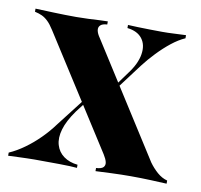

<svg xmlns="http://www.w3.org/2000/svg" viewBox="-58 -477 561 536"><g transform="rotate(10 222.5 -209.0)"><path d="M245.2 0V-8.9Q260.5 -9.7 265.7 -15.3Q271 -21 269 -29.8Q266.9 -38.7 259.7 -50L57.3 -366.9Q47.6 -382.3 39.1 -390.3Q30.6 -398.4 21.8 -402.4Q12.9 -406.5 1.6 -408.9V-417.7Q22.6 -416.9 54.8 -415.7Q87.1 -414.5 117.7 -414.5Q134.7 -414.5 151.6 -415.3Q168.5 -416.1 183.1 -416.9Q197.6 -417.7 206.5 -417.7V-408.9Q192.7 -408.1 187.1 -402.4Q181.5 -396.8 183.1 -387.9Q184.7 -379 192.7 -367.7L394.4 -50.8Q404.8 -36.3 418.1 -24.6Q431.5 -12.9 446.8 -8.9V0Q430.6 -0.8 402.4 -2Q374.2 -3.2 345.2 -3.2Q317.7 -3.2 289.5 -2Q261.3 -0.8 245.2 0ZM-2.4 0V-8.9Q19.4 -18.5 40.7 -33.9Q62.1 -49.2 81.9 -69Q101.6 -88.7 116.9 -109.7L183.1 -195.2L188.7 -188.7L162.1 -154Q140.3 -123.4 133.1 -98.4Q125.8 -73.4 131.5 -54Q137.1 -34.7 153.2 -23Q169.4 -11.3 192.7 -8.9V0Q176.6 -1.6 141.9 -2Q107.3 -2.4 71.8 -2.4Q60.5 -2.4 49.6 -2Q38.7 -1.6 26.6 -1.2Q14.5 -0.8 -2.4 0ZM254.8 -226.6 249.2 -233.1 287.9 -286.3Q310.5 -316.1 314.9 -343.1Q319.4 -370.2 306 -387.9Q292.7 -405.6 263.7 -408.9V-417.7Q276.6 -416.9 292.3 -416.5Q308.1 -416.1 325.8 -415.7Q343.5 -415.3 361.3 -415.3Q377.4 -415.3 392.3 -416.1Q407.3 -416.9 428.2 -417.7V-408.9Q409.7 -400.8 390.3 -385.5Q371 -370.2 352.4 -350.8Q333.9 -331.5 318.5 -311.3Z"/></g></svg>

Font: Playfair 144pt SemiCondensed ExtraBold
Style: Regular
Weight: 800
Width: 4
Designer: Claus Eggers Sørensen
Foundry: Claus Eggers Sørensen
Version: Version 2.203